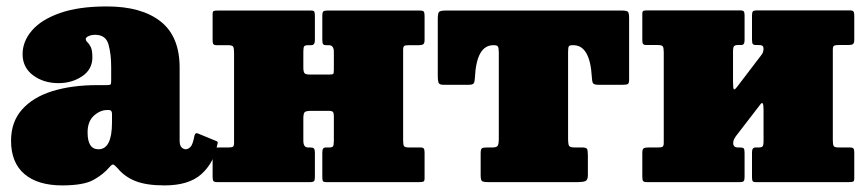

<svg xmlns="http://www.w3.org/2000/svg" viewBox="-20 -552 2626 582"><path d="M13.5 -125.5Q13.5 -182.5 46.8 -220Q80 -257.5 139 -275.8Q198 -294 275 -294H304Q313 -294 315 -296Q317 -298 317 -307V-349.5Q317 -388.5 308.8 -417.5Q300.5 -446.5 268.5 -446.5Q257 -446.5 248.5 -442.5Q240 -438.5 240 -434Q240 -428.5 245 -424Q250 -419.5 255 -409.8Q260 -400 260 -378Q260 -341.5 229 -320.8Q198 -300 157.5 -300Q112 -300 80.2 -323.8Q48.5 -347.5 48.5 -388Q48.5 -426.5 76.8 -459.5Q105 -492.5 161.8 -512.5Q218.5 -532.5 304 -532.5Q409 -532.5 466.8 -487Q524.5 -441.5 524.5 -347V-126Q524.5 -111 530.5 -105.2Q536.5 -99.5 543 -99.5Q550 -99.5 557.2 -106.5Q564.5 -113.5 569.5 -141Q572.5 -151.5 581 -147L635.5 -124.5Q640 -123 640 -120.2Q640 -117.5 638.5 -112.5Q628.5 -58.5 590.5 -24.2Q552.5 10 479 10H478.5Q424 10 391 -3Q358 -16 337 -41.5Q327.5 -52 323.5 -53.2Q319.5 -54.5 312 -45.5Q293 -23 263 -6.5Q233 10 168.5 10Q94.5 10 54 -24.5Q13.5 -59 13.5 -125.5ZM245.5 -150.5Q245.5 -99.5 278.5 -99.5Q319.5 -99.5 319.5 -181V-207Q319.5 -218.5 310 -218.5H305Q283.5 -218.5 264.5 -201.2Q245.5 -184 245.5 -150.5Z M1202 -127.5Q1202 -114.5 1204.2 -109.8Q1206.5 -105 1220 -105H1254Q1262 -105 1264.5 -101.8Q1267 -98.5 1267 -90V-11Q1267 -3 1263.2 -1.5Q1259.5 0 1251.5 0H968Q960 0 958.5 -3.8Q957 -7.5 957 -15.5V-90.5Q957 -105 967 -105H978Q986.5 -105 989.2 -108.2Q992 -111.5 992 -124.5V-200.5Q992 -209.5 989 -212.8Q986 -216 976.5 -216H924Q909 -216 904.2 -212.5Q899.5 -209 899.5 -193V-125.5Q899.5 -105 913.5 -105H920.5Q928.5 -105 931.5 -102Q934.5 -99 934.5 -88V-15Q934.5 -6 931.8 -3Q929 0 920.5 0H638.5Q629.5 0 627 -3.2Q624.5 -6.5 624.5 -16V-89Q624.5 -99.5 628.5 -102.2Q632.5 -105 642.5 -105H672.5Q682 -105 685.8 -107.2Q689.5 -109.5 689.5 -119V-392.5Q689.5 -405.5 687 -410.2Q684.5 -415 671.5 -415H637.5Q629 -415 626.8 -418.2Q624.5 -421.5 624.5 -430V-509Q624.5 -517.5 628 -518.8Q631.5 -520 640 -520H923.5Q931 -520 932.8 -516.5Q934.5 -513 934.5 -504.5V-429.5Q934.5 -415 923 -415H914Q905 -415 902.2 -411.8Q899.5 -408.5 899.5 -395.5V-347.5Q899.5 -335 902.8 -330.5Q906 -326 919.5 -326H977Q988 -326 990 -328Q992 -330 992 -341V-394.5Q992 -415 977 -415H969.5Q962 -415 959.5 -418Q957 -421 957 -432V-505Q957 -514 959.8 -517Q962.5 -520 971 -520H1253Q1262 -520 1264.5 -516.8Q1267 -513.5 1267 -504V-431Q1267 -420.5 1262.8 -417.8Q1258.5 -415 1249 -415H1219Q1209 -415 1205.5 -412.8Q1202 -410.5 1202 -401Z M1437 -20.5V-87.5Q1437 -99.5 1440.5 -102.2Q1444 -105 1455.5 -105H1472.5Q1484.5 -105 1488.2 -109.5Q1492 -114 1492 -132.5V-392.5Q1492 -407 1489.2 -411Q1486.5 -415 1477.5 -415H1475.5Q1424 -415 1419.5 -315.5Q1419 -304 1416 -299.5Q1413 -295 1400.5 -295H1324Q1311 -295 1309 -302.2Q1307 -309.5 1307 -320.5V-493.5Q1307 -511 1310.5 -515.5Q1314 -520 1331 -520H1866Q1880.5 -520 1883.8 -515.8Q1887 -511.5 1887 -496.5V-310.5Q1887 -299.5 1883 -297.2Q1879 -295 1868 -295H1793.5Q1779.5 -295 1777 -300.8Q1774.5 -306.5 1774 -318.5Q1768.5 -415 1718 -415H1714.5Q1706 -415 1704 -411Q1702 -407 1702 -393.5V-133.5Q1702 -114.5 1705 -109.8Q1708 -105 1722.5 -105H1744.5Q1757 -105 1759.5 -100.5Q1762 -96 1762 -80.5V-21Q1762 -6 1754.2 -3Q1746.5 0 1733 0H1460Q1445 0 1441 -3.2Q1437 -6.5 1437 -20.5Z M2504.5 -127.5Q2504.5 -114.5 2506.8 -109.8Q2509 -105 2522.5 -105H2556.5Q2564.5 -105 2567 -101.8Q2569.5 -98.5 2569.5 -90V-11Q2569.5 -3 2565.8 -1.5Q2562 0 2554 0H2270.5Q2262.5 0 2261 -3.8Q2259.5 -7.5 2259.5 -15.5V-90.5Q2259.5 -105 2270 -105H2280Q2288.5 -105 2291.5 -108.2Q2294.5 -111.5 2294.5 -124.5V-219.5Q2294.5 -249.5 2284.5 -235L2210.5 -139Q2208 -135.5 2205.2 -130.2Q2202.5 -125 2202.5 -118.5Q2202.5 -105 2217 -105H2223.5Q2232 -105 2234.5 -102Q2237 -99 2237 -88V-15Q2237 -6 2234.2 -3Q2231.5 0 2223 0H1941Q1932 0 1929.5 -3.2Q1927 -6.5 1927 -16V-89Q1927 -99.5 1931 -102.2Q1935 -105 1945 -105H1975Q1984.5 -105 1988.2 -107.2Q1992 -109.5 1992 -119V-393Q1992 -406 1989.5 -410.8Q1987 -415.5 1974 -415.5H1940Q1931.5 -415.5 1929.2 -418.8Q1927 -422 1927 -430.5V-509.5Q1927 -518 1930.5 -519.2Q1934 -520.5 1942.5 -520.5H2224.5Q2232.5 -520.5 2234.8 -517Q2237 -513.5 2237 -505V-430Q2237 -415.5 2227 -415.5H2217Q2208.5 -415.5 2205.2 -412.2Q2202 -409 2202 -396V-303.5Q2202 -284 2204.5 -281.5Q2207 -279 2214.5 -289L2290 -388Q2292 -391 2293.2 -395.8Q2294.5 -400.5 2294.5 -402.5Q2294.5 -411.5 2290.8 -413.5Q2287 -415.5 2279 -415.5H2272.5Q2264.5 -415.5 2262 -418.5Q2259.5 -421.5 2259.5 -432.5V-505.5Q2259.5 -514.5 2262.2 -517.5Q2265 -520.5 2273.5 -520.5H2555.5Q2564.5 -520.5 2567 -517.2Q2569.5 -514 2569.5 -504.5V-431.5Q2569.5 -421 2565.2 -418.2Q2561 -415.5 2551.5 -415.5H2521.5Q2511.5 -415.5 2508 -413.2Q2504.5 -411 2504.5 -401.5Z"/></svg>

Font: Besley* Narrow Fatface
Style: Regular
Weight: 900
Width: 4
Designer: Owen Earl
Foundry: indestructible type*
Version: Version 3.000; ttfautohint (v1.8.3)